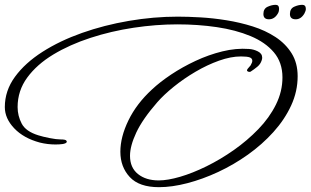

<svg xmlns="http://www.w3.org/2000/svg" viewBox="-25 -726 1288 796"><path d="M634 50Q552 50 513 8Q474 -34 474 -97Q474 -158 507.5 -227Q541 -296 605 -355Q638 -386 684.5 -417Q731 -448 785.5 -473.5Q840 -499 897 -513Q954 -527 1007 -523Q1026 -522 1044 -513Q1062 -504 1062 -487Q1062 -484 1061.5 -481.5Q1061 -479 1060 -476Q1055 -460 1041.5 -449Q1028 -438 1014 -429Q1013 -428 1009 -428Q1004 -428 1000.5 -431Q997 -434 1002 -441L1014 -455Q1021 -467 1021 -474Q1021 -484 1010.5 -488Q1000 -492 974 -492Q932 -492 883 -474.5Q834 -457 785.5 -428.5Q737 -400 695.5 -366.5Q654 -333 627 -302Q566 -232 540 -176.5Q514 -121 514 -80Q514 -31 547 -4.5Q580 22 633 22Q670 22 721.5 7Q773 -8 831 -36.5Q889 -65 944.5 -104Q1000 -143 1046 -190.5Q1092 -238 1119 -292.5Q1146 -347 1146 -405Q1146 -467 1110.5 -509Q1075 -551 1013.5 -576.5Q952 -602 874 -613.5Q796 -625 710 -625Q622 -625 529 -611Q436 -597 350 -569Q264 -541 196 -500Q128 -459 88 -404.5Q48 -350 48 -282Q48 -246 65 -213.5Q82 -181 134 -165Q153 -159 181 -153.5Q209 -148 225 -148Q247 -148 250 -143Q253 -140 251.5 -137Q250 -134 248 -133Q245 -131 236 -129Q229 -128 221 -127.5Q213 -127 205 -127Q189 -127 172.5 -129Q156 -131 140 -135Q73 -153 34 -194Q-5 -235 -5 -282Q-5 -350 37 -407.5Q79 -465 151 -511Q223 -557 315 -589.5Q407 -622 509.5 -639.5Q612 -657 712 -657Q753 -657 805.5 -654Q858 -651 914 -642Q970 -633 1022.5 -616.5Q1075 -600 1117 -572.5Q1159 -545 1184 -505Q1209 -465 1209 -410Q1209 -347 1182 -288.5Q1155 -230 1108.5 -178.5Q1062 -127 1003 -85Q944 -43 879.5 -13Q815 17 751.5 33.5Q688 50 634 50ZM1201 -646Q1177 -646 1177 -668Q1177 -690 1194.5 -698Q1212 -706 1228 -706Q1243 -706 1243 -689Q1243 -681 1237 -670Q1223 -646 1201 -646ZM1090 -646Q1067 -646 1067 -668Q1067 -690 1084.5 -698Q1102 -706 1118 -706Q1132 -706 1132 -689Q1132 -685 1131 -680Q1130 -675 1127 -670Q1113 -646 1090 -646Z"/></svg>

Font: WindSong Medium
Style: Regular
Weight: 500
Designer: Robert E. Leuschke
Foundry: Robert E. Leuschke
Version: Version 1.010; ttfautohint (v1.8.3)